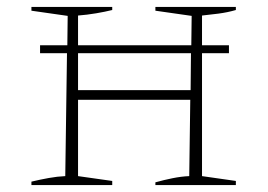

<svg xmlns="http://www.w3.org/2000/svg" viewBox="-20 -536 775 556"><path d="M71 0V-10Q96 -16 121 -20.5Q146 -25 169 -26L174 -382H96V-405H175L176 -490L71 -505V-516H305V-507Q285 -502 258.5 -497.5Q232 -493 206 -491V-405H534L535 -490L430 -505V-516H663V-507Q639 -500 612 -496.5Q585 -493 565 -491V-405H643V-382H565V-26L663 -12V0H430V-8Q455 -15 480 -20Q505 -25 528 -26L531 -247H206V-26L305 -12V0ZM206 -275H532L533 -382H206Z"/></svg>

Font: Piazzolla SC Thin
Style: Regular
Weight: 100
Designer: Juan Pablo del Peral
Foundry: Huerta Tipografica
Version: Version 1.330